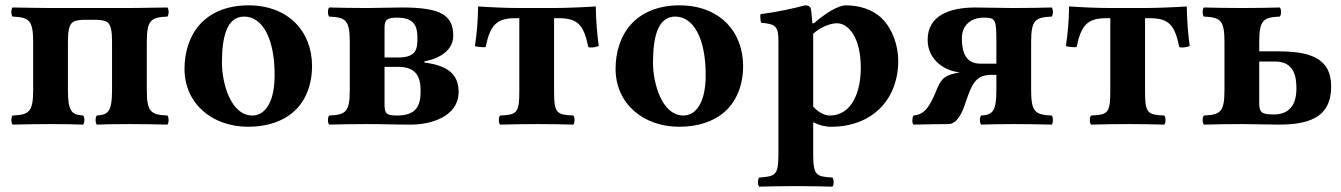

<svg xmlns="http://www.w3.org/2000/svg" viewBox="-20 -464 5013 718"><path d="M342 -390C383 -387 399 -385 399 -307V-127C399 -44 383 -35 342 -32C336 -26 336 -4 342 2C365 1 416 0 464 0C519 0 564 1 606 2C612 -4 612 -26 606 -32C545 -35 529 -44 529 -127V-307C529 -390 545 -399 606 -402C612 -408 612 -430 606 -436C563 -435 464 -434 464 -434H169C169 -434 70 -435 27 -436C21 -430 21 -408 27 -402C88 -399 104 -390 104 -307V-127C104 -44 88 -35 27 -32C21 -26 21 -4 27 2C69 1 114 0 169 0C217 0 268 1 291 2C297 -4 297 -26 291 -32C250 -35 234 -44 234 -127V-307C234 -384 250 -387 291 -390Z M670 -207C670 -76 774 10 908 10C979 10 1038 -10 1079 -47C1130 -92 1147 -160 1147 -216C1147 -347 1058 -444 909 -444C826 -444 764 -415 725 -370C687 -326 670 -266 670 -207ZM893 -402C961 -402 1007 -321 1007 -184C1007 -64 960 -32 924 -32C842 -32 810 -155 810 -229C810 -321 826 -402 893 -402Z M1353 0C1417 0 1453 2 1517 2C1590 2 1695 -27 1695 -121C1695 -186 1654 -219 1568 -230L1567 -235C1599 -239 1675 -264 1675 -330C1675 -407 1629 -436 1484 -436C1445 -436 1385 -434 1353 -434C1298 -434 1254 -435 1211 -436C1205 -430 1205 -408 1211 -402C1272 -399 1288 -390 1288 -307V-127C1288 -44 1272 -35 1211 -32C1205 -26 1205 -4 1211 2C1253 1 1298 0 1353 0ZM1418 -214H1469C1538 -214 1553 -175 1553 -123C1553 -68 1536 -32 1465 -32C1422 -32 1418 -41 1418 -77ZM1418 -249V-360C1418 -390 1427 -398 1465 -398C1529 -398 1541 -366 1541 -323C1541 -283 1539 -249 1469 -249Z M1922 -122C1922 -39 1911 -35 1850 -32C1844 -26 1844 -4 1850 2C1892 1 1937 0 1992 0C2044 0 2086 1 2124 2C2130 -4 2130 -26 2124 -32C2063 -35 2052 -39 2052 -122V-396H2069C2143 -396 2163 -369 2180 -288C2193 -283 2219 -291 2219 -292C2213 -338 2209 -382 2208 -440C2185 -438 2100 -434 2050 -434H1924C1874 -434 1808 -437 1768 -440C1767 -382 1763 -338 1756 -292C1754 -291 1780 -286 1796 -288C1813 -369 1836 -396 1907 -396H1922Z M2282 -207C2282 -76 2386 10 2520 10C2591 10 2650 -10 2691 -47C2742 -92 2759 -160 2759 -216C2759 -347 2670 -444 2521 -444C2438 -444 2376 -415 2337 -370C2299 -326 2282 -266 2282 -207ZM2505 -402C2573 -402 2619 -321 2619 -184C2619 -64 2572 -32 2536 -32C2454 -32 2422 -155 2422 -229C2422 -321 2438 -402 2505 -402Z M2891 -309V110C2891 193 2880 195 2819 200C2813 206 2813 228 2819 234C2861 233 2903 232 2956 232C3009 232 3050 233 3093 234C3099 228 3099 206 3093 200C3032 196 3021 193 3021 110V-7C3043 4 3064 10 3088 10C3240 10 3339 -90 3339 -237C3339 -293 3318 -355 3279 -394C3244 -429 3194 -444 3142 -444C3113 -444 3059 -409 3024 -377H3018C3016 -405 3013 -427 3013 -427C3012 -439 3004 -444 2990 -444C2953 -434 2893 -420 2824 -411C2822 -405 2824 -385 2826 -379C2881 -374 2891 -366 2891 -309ZM3021 -65V-321C3021 -327 3021 -332 3021 -338C3050 -364 3087 -377 3110 -377C3151 -377 3199 -327 3199 -210C3199 -126 3169 -32 3082 -32C3071 -32 3046 -38 3021 -65Z M3567 -193C3519 -184 3502 -174 3486 -136C3458 -67 3439 -35 3396 -32C3391 -24 3390 -3 3396 2C3419 1 3527 0 3527 0C3560 -1 3579 -43 3592 -84C3613 -145 3627 -184 3686 -184H3706V-127C3706 -44 3690 -35 3649 -32C3643 -26 3643 -4 3649 2C3672 1 3723 0 3771 0C3826 0 3871 1 3913 2C3919 -4 3919 -26 3913 -32C3852 -35 3836 -44 3836 -127V-307C3836 -390 3852 -399 3913 -402C3919 -408 3919 -430 3913 -436C3870 -435 3826 -434 3771 -434C3715 -434 3669 -436 3628 -436C3529 -436 3449 -405 3449 -315C3449 -240 3513 -199 3566 -194ZM3706 -226H3646C3590 -226 3577 -271 3577 -321C3577 -368 3609 -398 3659 -398C3704 -398 3706 -390 3706 -307Z M4132 -122C4132 -39 4121 -35 4060 -32C4054 -26 4054 -4 4060 2C4102 1 4147 0 4202 0C4254 0 4296 1 4334 2C4340 -4 4340 -26 4334 -32C4273 -35 4262 -39 4262 -122V-396H4279C4353 -396 4373 -369 4390 -288C4403 -283 4429 -291 4429 -292C4423 -338 4419 -382 4418 -440C4395 -438 4310 -434 4260 -434H4134C4084 -434 4018 -437 3978 -440C3977 -382 3973 -338 3966 -292C3964 -291 3990 -286 4006 -288C4023 -369 4046 -396 4117 -396H4132Z M4624 0 4763 2C4894 2 4958 -37 4958 -141C4958 -252 4870 -272 4757 -272H4689V-307C4689 -390 4705 -399 4766 -402C4772 -408 4772 -430 4766 -436C4723 -435 4679 -434 4624 -434C4569 -434 4524 -435 4482 -436C4476 -430 4476 -408 4482 -402C4543 -399 4559 -390 4559 -307V-127C4559 -44 4543 -35 4482 -32C4476 -26 4476 -4 4482 2C4525 1 4569 0 4624 0ZM4828 -132C4828 -74 4803 -36 4744 -36C4698 -36 4689 -43 4689 -79V-234H4748C4823 -234 4828 -172 4828 -132Z"/></svg>

Font: Libertinus Serif
Style: Bold
Weight: 700
Designer: Philipp H. Poll, Khaled Hosny
Foundry: Caleb Maclennan
Version: Version 7.050;RELEASE